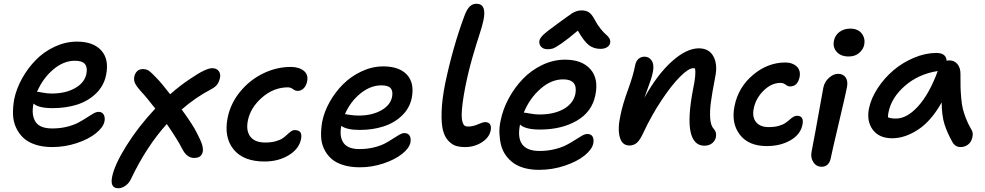

<svg xmlns="http://www.w3.org/2000/svg" viewBox="-20 -822 5298 1033"><path d="M261.2 -30.8Q210 -30.8 170.2 -43.9Q130.4 -57.1 105.7 -80.3Q81.1 -103.5 66.2 -135.7Q51.3 -168 50 -206.3Q48.8 -244.6 56.2 -287.1Q67.9 -344.2 98.6 -399.7Q129.4 -455.1 172.9 -499.5Q216.3 -543.9 274.7 -571Q333 -598.1 394 -598.1Q481.9 -598.1 524.9 -550.5Q567.9 -502.9 550.8 -418.9Q539.1 -359.9 496.3 -318.8Q453.6 -277.8 394.3 -259Q335 -240.2 263.2 -240.2Q186.5 -240.2 160.2 -265.1Q147.9 -202.6 171.1 -166.7Q194.3 -130.9 261.2 -130.9Q303.7 -130.9 340.6 -140.1Q377.4 -149.4 401.9 -162.6Q426.3 -175.8 446 -188.7Q465.8 -201.7 481.9 -210.9Q498 -220.2 509.8 -220.2Q529.3 -220.2 537.8 -205.6Q546.4 -190.9 542 -168Q535.2 -136.7 496.3 -105.2Q457.5 -73.7 393.6 -52.2Q329.6 -30.8 261.2 -30.8ZM180.2 -328.1Q186 -328.1 210.4 -323.5Q234.9 -318.8 257.8 -318.8Q333 -318.8 384 -347.9Q435.1 -377 444.8 -424.8Q451.7 -459.5 437 -477.3Q422.4 -495.1 382.8 -495.1Q321.8 -495.1 266.1 -447.8Q210.4 -400.4 179.2 -328.1Z M616.7 190.9Q570.3 190.9 583.5 127.9Q596.7 63.5 660.6 -38.8Q724.6 -141.1 815.4 -237.8Q767.1 -300.3 737.8 -331.1Q715.8 -355.5 707.3 -372.6Q698.7 -389.6 702.6 -410.2Q706.1 -426.8 717.3 -438.5Q728.5 -450.2 748.5 -450.2Q768.6 -450.2 781.7 -440.9Q794.9 -431.6 821.8 -402.8Q846.2 -378.4 895.5 -314.9Q951.7 -364.3 1004.9 -398.9Q1086.9 -455.1 1121.6 -455.1Q1145 -455.1 1156.5 -440.2Q1168 -425.3 1163.6 -403.8Q1159.2 -381.8 1148.9 -367.9Q1138.7 -354 1117.7 -342.8Q1031.2 -297.4 957.5 -232.9Q1018.6 -149.4 1039.6 -106Q1061.5 -64 1067.6 -42.5Q1073.7 -21 1070.8 -5.9Q1064.5 27.8 1024.4 27.8Q984.4 27.8 959.5 -22.9Q935.1 -70.8 877.4 -154.8Q768.1 -33.7 685.5 139.2Q674.8 163.6 655 177.2Q635.3 190.9 616.7 190.9Z M1403.3 46.9Q1289.6 46.9 1236.8 -18.1Q1184.1 -83 1204.6 -188Q1220.2 -265.1 1271.5 -328.1Q1322.8 -391.1 1395 -426.5Q1467.3 -461.9 1544.4 -461.9Q1588.4 -461.9 1614.3 -441.2Q1640.1 -420.4 1632.3 -383.8Q1627.4 -359.9 1613.5 -346.4Q1599.6 -333 1581.5 -333Q1568.8 -333 1556.2 -342.5Q1543.5 -352.1 1529.3 -352.1Q1452.6 -352.1 1390.1 -297.6Q1327.6 -243.2 1313.5 -172.9Q1302.7 -118.7 1326.9 -86.9Q1351.1 -55.2 1407.2 -55.2Q1439 -55.2 1463.4 -62Q1487.8 -68.8 1501.5 -78.6Q1515.1 -88.4 1525.6 -98.4Q1536.1 -108.4 1545.7 -115.2Q1555.2 -122.1 1565.4 -122.1Q1586.9 -122.1 1595.7 -110.8Q1604.5 -99.6 1599.6 -73.2Q1588.4 -20 1533 13.4Q1477.5 46.9 1403.3 46.9Z M1916 78.1Q1865.2 78.1 1825.7 65.7Q1786.1 53.2 1761.7 31Q1737.3 8.8 1722.9 -22Q1708.5 -52.7 1707.5 -89.4Q1706.5 -126 1713.4 -167Q1724.1 -221.2 1754.2 -274.4Q1784.2 -327.6 1826.9 -369.9Q1869.6 -412.1 1926.3 -438.5Q1982.9 -464.8 2042 -464.8Q2127.9 -464.8 2169.4 -420.2Q2210.9 -375.5 2195.3 -294.9Q2183.6 -238.8 2141.8 -199.2Q2100.1 -159.7 2042.2 -141.4Q1984.4 -123 1916 -123Q1844.7 -123 1816.4 -145Q1804.7 -88.4 1827.6 -54.2Q1850.6 -20 1914.1 -20Q1955.1 -20 1991.2 -28.8Q2027.3 -37.6 2051 -50.3Q2074.7 -63 2093.8 -75.7Q2112.8 -88.4 2128.4 -97.2Q2144 -106 2155.3 -106Q2175.8 -106 2184.1 -91.6Q2192.4 -77.1 2188 -54.2Q2181.2 -23.9 2143.1 6.3Q2105 36.6 2043.2 57.4Q1981.4 78.1 1916 78.1ZM2032.2 -362.8Q1973.1 -362.8 1919.2 -319.1Q1865.2 -275.4 1835.9 -208Q1837.4 -208 1861.6 -204.1Q1885.7 -200.2 1909.2 -200.2Q1980.5 -200.2 2030.3 -227.8Q2080.1 -255.4 2089.4 -300.8Q2095.2 -331.5 2082 -347.2Q2068.8 -362.8 2032.2 -362.8Z M2482.9 -30.8Q2454.6 -30.8 2433.3 -37.1Q2412.1 -43.5 2392.1 -64.7Q2372.1 -85.9 2363 -122.1Q2354 -158.2 2356 -221.9Q2357.9 -285.6 2375 -372.1Q2416.5 -569.3 2478 -734.9Q2491.2 -771 2506.6 -786.4Q2522 -801.8 2543 -801.8Q2599.6 -801.8 2581.1 -712.9Q2575.7 -685.1 2559.6 -636.5Q2543.5 -587.9 2522 -513.7Q2500.5 -439.5 2482.9 -352.1Q2473.1 -301.3 2468.5 -263.4Q2463.9 -225.6 2463.9 -202.6Q2463.9 -179.7 2468.3 -165.5Q2472.7 -151.4 2479.5 -146.2Q2486.3 -141.1 2496.1 -141.1Q2524.4 -141.1 2551.3 -153.1Q2578.1 -165 2589.8 -165Q2608.9 -165 2616.5 -153.1Q2624 -141.1 2620.1 -121.1Q2612.8 -82 2572.5 -56.4Q2532.2 -30.8 2482.9 -30.8Z M2925.8 -557.1Q2904.3 -557.1 2891.8 -570.1Q2879.4 -583 2881.8 -602.1Q2884.3 -616.2 2902.1 -633.8Q2919.9 -651.4 2982.9 -696.8Q2999.5 -708.5 3024.7 -727.1Q3049.8 -745.6 3058.1 -750.7Q3066.4 -755.9 3079.8 -761Q3093.3 -766.1 3107.9 -766.1Q3133.8 -766.1 3149.4 -755.1Q3165 -744.1 3179.7 -715.8Q3194.3 -688 3211.9 -666.5Q3229.5 -645 3241 -635.7Q3252.4 -626.5 3258.8 -615.2Q3265.1 -604 3262.7 -590.8Q3259.8 -576.2 3245.4 -567.6Q3231 -559.1 3210.9 -559.1Q3174.3 -559.1 3148.2 -579.1Q3122.1 -599.1 3088.9 -657.2Q3034.2 -610.8 3000.5 -587.9Q2966.8 -564.9 2954.3 -561Q2941.9 -557.1 2925.8 -557.1ZM2879.9 91.8Q2837.4 91.8 2802.2 82.3Q2767.1 72.8 2742.7 55.2Q2718.3 37.6 2700.9 13.2Q2683.6 -11.2 2676 -40.8Q2668.5 -70.3 2667 -104.2Q2665.5 -138.2 2673.8 -174.8Q2686 -235.4 2717.5 -293.5Q2749 -351.6 2793.7 -397.9Q2838.4 -444.3 2897.9 -472.7Q2957.5 -501 3020 -501Q3110.8 -501 3156.2 -450Q3201.7 -398.9 3183.1 -310.1Q3165 -219.7 3082.8 -172.4Q3000.5 -125 2884.8 -125Q2806.2 -125 2777.8 -151.9Q2749 -9.8 2882.8 -9.8Q2926.3 -9.8 2964.4 -19.3Q3002.4 -28.8 3027.6 -42Q3052.7 -55.2 3073.2 -68.6Q3093.8 -82 3110.6 -91.6Q3127.4 -101.1 3140.1 -101.1Q3160.2 -101.1 3168.2 -87.2Q3176.3 -73.2 3171.9 -49.8Q3165 -17.6 3124.8 14.9Q3084.5 47.4 3018.1 69.6Q2951.7 91.8 2879.9 91.8ZM2800.8 -215.8Q2807.1 -215.8 2833 -210.9Q2858.9 -206.1 2881.8 -206.1Q2961.4 -206.1 3013.2 -235.8Q3064.9 -265.6 3075.7 -316.9Q3089.8 -395 3009.8 -395Q2945.8 -395 2887.7 -344Q2829.6 -293 2797.9 -215.8Z M3769.5 -38.1Q3712.4 -38.1 3695.8 -111.1Q3679.2 -184.1 3707.5 -335Q3727.1 -426.3 3718.8 -454.1Q3715.8 -455.1 3710 -455.1Q3684.6 -455.1 3638.7 -409.2Q3592.8 -363.3 3538.8 -282Q3484.9 -200.7 3441.9 -108.9Q3424.3 -69.8 3407.2 -54.4Q3390.1 -39.1 3366.7 -39.1Q3326.7 -39.1 3314.5 -84.2Q3302.2 -129.4 3317.9 -200.2Q3330.1 -261.2 3358.4 -338.1Q3386.7 -415 3397.9 -473.1Q3401.9 -493.2 3415 -505.1Q3428.2 -517.1 3447.8 -517.1Q3472.2 -517.1 3486.3 -495.6Q3500.5 -474.1 3492.7 -435.1Q3488.3 -413.1 3481.2 -391.8Q3474.1 -370.6 3463.6 -342.5Q3453.1 -314.5 3446.8 -295.9Q3517.6 -422.9 3595.7 -492.4Q3673.8 -562 3739.7 -562Q3794.9 -562 3818.6 -518.3Q3842.3 -474.6 3827.6 -405.8Q3811 -319.8 3804.7 -272.2Q3798.3 -224.6 3801 -185.1Q3803.7 -145.5 3820.8 -127.9Q3829.1 -118.2 3831.5 -108.4Q3834 -98.6 3831.5 -83Q3827.6 -64.5 3811.3 -51.3Q3794.9 -38.1 3769.5 -38.1Z M4105.5 -36.1Q4007.3 -36.1 3960.2 -97.7Q3913.1 -159.2 3932.1 -252Q3952.1 -352.5 4031.5 -419.2Q4110.8 -485.8 4205.6 -485.8Q4243.2 -485.8 4265.9 -464.8Q4288.6 -443.8 4282.2 -408.2Q4271.5 -356.9 4230.5 -356.9Q4219.2 -356.9 4206.8 -366.5Q4194.3 -376 4179.2 -376Q4130.4 -376 4088.1 -334.2Q4045.9 -292.5 4035.2 -237.8Q4025.9 -192.4 4047.6 -165.3Q4069.3 -138.2 4116.2 -138.2Q4146 -138.2 4168.9 -144.5Q4191.9 -150.9 4204.8 -159.9Q4217.8 -168.9 4227.8 -177.7Q4237.8 -186.5 4247.6 -192.9Q4257.3 -199.2 4267.6 -199.2Q4307.1 -199.2 4297.4 -150.9Q4287.1 -98.6 4233.2 -67.4Q4179.2 -36.1 4105.5 -36.1Z M4545.9 -518.1Q4504.4 -518.1 4481.9 -542.7Q4459.5 -567.4 4466.8 -603Q4472.7 -632.8 4496.8 -650.4Q4521 -668 4553.7 -668Q4596.2 -668 4616.2 -641.8Q4636.2 -615.7 4629.9 -582Q4625 -557.1 4603 -537.6Q4581.1 -518.1 4545.9 -518.1ZM4400.9 75.2Q4372.1 75.2 4356 50.5Q4339.8 25.9 4346.7 -6.8Q4367.2 -113.3 4384.8 -212.9Q4402.3 -312.5 4409.7 -350.1Q4415.5 -380.9 4439.5 -402.8Q4463.4 -424.8 4489.7 -424.8Q4515.6 -424.8 4529.3 -406Q4543 -387.2 4537.1 -354Q4530.3 -317.4 4493.4 -161.9Q4456.5 -6.3 4449.7 28.8Q4445.8 50.3 4433.1 62.7Q4420.4 75.2 4400.9 75.2Z M4780.3 -78.1Q4709.5 -78.1 4675.5 -124.3Q4641.6 -170.4 4655.3 -238.8Q4666.5 -293 4701.9 -347.2Q4737.3 -401.4 4786.1 -443.1Q4835 -484.9 4896.7 -511Q4958.5 -537.1 5018.1 -537.1Q5070.3 -537.1 5073.2 -495.1Q5081.1 -497.1 5087.4 -497.1Q5114.7 -497.1 5131.1 -477.1Q5147.5 -457 5147.5 -425.8Q5147.5 -378.9 5147.9 -355.2Q5148.4 -331.5 5151.4 -295.9Q5154.3 -260.3 5160.2 -236.8Q5166 -213.4 5177.2 -184.3Q5188.5 -155.3 5205.1 -127Q5214.4 -113.3 5213.4 -96.4Q5212.4 -79.6 5205.3 -64.9Q5198.2 -50.3 5182.9 -40.5Q5167.5 -30.8 5148.4 -30.8Q5119.6 -30.8 5104.5 -57.1Q5075.7 -108.4 5061.3 -154.3Q5046.9 -200.2 5046.4 -271Q4990.7 -171.4 4919.9 -124.8Q4849.1 -78.1 4780.3 -78.1ZM4760.3 -217.8Q4757.3 -203.1 4757.3 -190.9Q4772.9 -184.1 4800.3 -184.1Q4859.9 -184.1 4919.9 -250.5Q4980 -316.9 5025.4 -439.9Q4921.9 -423.8 4848.9 -360.4Q4775.9 -296.9 4760.3 -217.8Z"/></svg>

Font: Shantell Sans Irregular Bouncy
Style: Italic
Weight: 500
Italic angle: -11.31°
Designer: Stephen Nixon, Anya Danilova, Shantell Martin
Foundry: Arrow Type
Version: Version 1.006;[9816181b4]